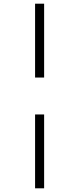

<svg xmlns="http://www.w3.org/2000/svg" viewBox="-20 -731 428 1040"><path d="M170 -311V-711H219V-311ZM170 289V-111H219V289Z"/></svg>

Font: EauTestInfant Semilight
Style: Italic
Weight: 300
Italic angle: -12°
Designer: Christian Thalmann (Catharsis Fonts)
Version: Version 0.001;PS 000.001;hotconv 1.0.88;makeotf.lib2.5.64775